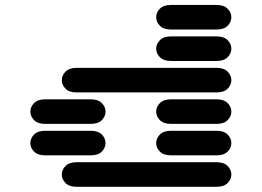

<svg xmlns="http://www.w3.org/2000/svg" viewBox="-20 -756 1040 763"><path d="M284.2 -13.7Q254.9 -13.7 240.2 -28.8Q225.6 -43.9 225.6 -62.5Q225.6 -81.1 240.2 -96.2Q254.9 -111.3 284.2 -111.3H840.8Q870.1 -111.3 884.8 -96.2Q899.4 -81.1 899.4 -62.5Q899.4 -43.9 884.8 -28.8Q870.1 -13.7 840.8 -13.7ZM159.2 -138.7Q129.9 -138.7 115.2 -153.8Q100.6 -168.9 100.6 -187.5Q100.6 -206.1 115.2 -221.2Q129.9 -236.3 159.2 -236.3H340.8Q370.1 -236.3 384.8 -221.2Q399.4 -206.1 399.4 -187.5Q399.4 -168.9 384.8 -153.8Q370.1 -138.7 340.8 -138.7ZM659.2 -138.7Q629.9 -138.7 615.2 -153.8Q600.6 -168.9 600.6 -187.5Q600.6 -206.1 615.2 -221.2Q629.9 -236.3 659.2 -236.3H840.8Q870.1 -236.3 884.8 -221.2Q899.4 -206.1 899.4 -187.5Q899.4 -168.9 884.8 -153.8Q870.1 -138.7 840.8 -138.7ZM159.2 -263.7Q129.9 -263.7 115.2 -278.8Q100.6 -293.9 100.6 -312.5Q100.6 -331.1 115.2 -346.2Q129.9 -361.3 159.2 -361.3H340.8Q370.1 -361.3 384.8 -346.2Q399.4 -331.1 399.4 -312.5Q399.4 -293.9 384.8 -278.8Q370.1 -263.7 340.8 -263.7ZM659.2 -263.7Q629.9 -263.7 615.2 -278.8Q600.6 -293.9 600.6 -312.5Q600.6 -331.1 615.2 -346.2Q629.9 -361.3 659.2 -361.3H840.8Q870.1 -361.3 884.8 -346.2Q899.4 -331.1 899.4 -312.5Q899.4 -293.9 884.8 -278.8Q870.1 -263.7 840.8 -263.7ZM284.2 -388.7Q254.9 -388.7 240.2 -403.8Q225.6 -418.9 225.6 -437.5Q225.6 -456.1 240.2 -471.2Q254.9 -486.3 284.2 -486.3H840.8Q870.1 -486.3 884.8 -471.2Q899.4 -456.1 899.4 -437.5Q899.4 -418.9 884.8 -403.8Q870.1 -388.7 840.8 -388.7ZM659.2 -513.7Q629.9 -513.7 615.2 -528.8Q600.6 -543.9 600.6 -562.5Q600.6 -581.1 615.2 -596.2Q629.9 -611.3 659.2 -611.3H840.8Q870.1 -611.3 884.8 -596.2Q899.4 -581.1 899.4 -562.5Q899.4 -543.9 884.8 -528.8Q870.1 -513.7 840.8 -513.7ZM659.2 -638.7Q629.9 -638.7 615.2 -653.8Q600.6 -668.9 600.6 -687.5Q600.6 -706.1 615.2 -721.2Q629.9 -736.3 659.2 -736.3H840.8Q870.1 -736.3 884.8 -721.2Q899.4 -706.1 899.4 -687.5Q899.4 -668.9 884.8 -653.8Q870.1 -638.7 840.8 -638.7Z"/></svg>

Font: Sixtyfour Normal
Style: Regular
Weight: 400
Monospace: yes
Designer: Jens Kutilek
Foundry: Jens Kutilek
Version: Version 2.000